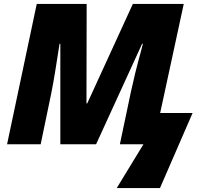

<svg xmlns="http://www.w3.org/2000/svg" viewBox="-20 -734 1034 977"><path d="M574 223H794L960 -159H795L915 -714H656L424 -208H420L421 -714H167L16 0H187L241 -260C254 -324 267 -408 283 -511H287V0H469L703 -511H707C700 -478 679 -417 646 -266L590 0H710Z"/></svg>

Font: Noto Sans UI Black
Style: Italic
Weight: 900
Italic angle: -372°
Designer: Monotype Design Team
Foundry: Monotype Imaging Inc.
Version: Version 1.901